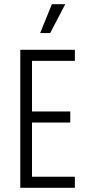

<svg xmlns="http://www.w3.org/2000/svg" viewBox="-20 -898 408 918"><path d="M77 0V-660H338V-607H133V-365H316V-312H133V-53H338V0ZM220 -740H172L228 -878H292Z"/></svg>

Font: Bricolage Grotesque 10pt Condensed ExtraLight
Style: Regular
Weight: 200
Width: 3
Designer: Mathieu Triay
Foundry: Atelier Triay
Version: Version 1.000; ttfautohint (v1.8.4.7-5d5b);gftools[0.9.32]